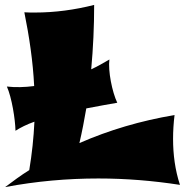

<svg xmlns="http://www.w3.org/2000/svg" viewBox="-20 -748 752 781"><path d="M712 4C692 -57 684 -120 684 -183C684 -215 686 -247 690 -280C553 -257 424 -219 303 -166C314 -213 323 -260 331 -307C380 -317 425 -324 457 -330C436 -374 419 -460 425 -506C401 -492 377 -478 351 -466C359 -553 363 -640 363 -728C284 -708 204 -697 122 -697C108 -697 93 -697 79 -698C99 -599 114 -499 119 -398C80 -393 43 -392 8 -396C28 -351 42 -263 43 -216C63 -229 89 -242 120 -253C117 -188 110 -122 99 -56C65 -35 33 -11 1 13C128 -11 255 -22 380 -22C492 -22 602 -13 712 4Z"/></svg>

Font: Shojumaru
Style: Regular
Weight: 400
Designer: Astigmatic (AOETI)
Foundry: Astigmatic (AOETI)
Version: Version 1.000